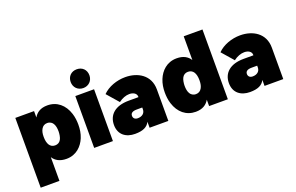

<svg xmlns="http://www.w3.org/2000/svg" viewBox="-107 -1191 2793 1810"><g transform="rotate(-20 1289.0 -286.5)"><path d="M563 -370C532 -468 461 -528 365 -528C296 -528 255 -499 230 -456V-520H42V180H230V-58C256 -17 299 8 365 8C465 8 527 -58 556 -129C573 -171 579 -213 579 -258C579 -292 575 -333 563 -370ZM365 -181C353 -160 334 -148 307 -148C281 -148 262 -160 250 -179C238 -199 232 -225 232 -261C232 -296 238 -319 249 -338C261 -359 280 -372 307 -372C336 -372 355 -357 365 -340C377 -320 382 -294 382 -261C382 -238 377 -201 365 -181Z M742 -565C796 -565 836 -605 836 -659C836 -715 797 -753 742 -753C687 -753 648 -715 648 -659C648 -605 687 -565 742 -565ZM644 0H832V-520H644Z M1146 -527C1061 -527 973 -496 918 -440L1020 -323C1055 -350 1094 -364 1128 -364C1169 -364 1200 -344 1200 -312V-307H1102C964 -307 893 -239 893 -139C893 -41 962 8 1053 8C1133 8 1177 -14 1200 -60V0H1388V-316C1388 -461 1270 -527 1146 -527ZM1127 -122C1096 -122 1082 -140 1082 -162C1082 -190 1104 -203 1145 -203H1200V-185C1200 -145 1169 -122 1127 -122Z M1797 -700V-462C1771 -503 1728 -528 1662 -528C1562 -528 1500 -462 1471 -391C1454 -349 1448 -307 1448 -262C1448 -228 1452 -187 1464 -150C1495 -52 1566 8 1662 8C1731 8 1772 -21 1797 -64V0H1985V-700ZM1778 -182C1766 -161 1747 -148 1720 -148C1691 -148 1672 -163 1662 -180C1650 -200 1645 -226 1645 -259C1645 -282 1650 -319 1662 -339C1674 -360 1693 -372 1720 -372C1746 -372 1765 -360 1777 -341C1789 -321 1795 -295 1795 -259C1795 -224 1789 -201 1778 -182Z M2299 -527C2214 -527 2126 -496 2071 -440L2173 -323C2208 -350 2247 -364 2281 -364C2322 -364 2353 -344 2353 -312V-307H2255C2117 -307 2046 -239 2046 -139C2046 -41 2115 8 2206 8C2286 8 2330 -14 2353 -60V0H2541V-316C2541 -461 2423 -527 2299 -527ZM2280 -122C2249 -122 2235 -140 2235 -162C2235 -190 2257 -203 2298 -203H2353V-185C2353 -145 2322 -122 2280 -122Z"/></g></svg>

Font: Arthouse Owned Black
Style: Regular
Weight: 900
Designer: Jeremy Tribby
Foundry: Tribby Type
Version: Version 1.000;PS 001.000;hotconv 1.0.88;makeotf.lib2.5.64775